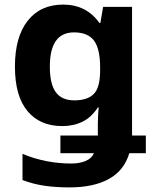

<svg xmlns="http://www.w3.org/2000/svg" viewBox="-20 -576 673 836"><path d="M255 -556Q356 -556 413 -476H417L429 -546H555V14H615V91H543Q521 166 454.5 203Q388 240 282 240Q224 240 175 233Q126 226 78 208V94Q179 136 291 136Q326 136 352.5 125Q379 114 389 91H243V14H406V-36Q406 -52 407 -72Q408 -92 410 -108H406Q378 -65 339 -46Q300 -27 251 -27Q154 -27 99.5 -92.5Q45 -158 45 -286Q45 -415 100.5 -485.5Q156 -556 255 -556ZM197 -286Q197 -210 223 -174.5Q249 -139 304 -139Q361 -139 388.5 -167Q416 -195 416 -270V-282Q416 -364 389 -399.5Q362 -435 302 -435Q197 -435 197 -286Z"/></svg>

Font: BC Sans
Style: Bold
Weight: 700
Designer: Monotype Design Team
Province of B.C.
Foundry: Monotype Imaging Inc.
Version: Version 2.000;GOOG;noto-source:20170915:90ef993387c0